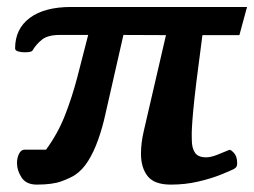

<svg xmlns="http://www.w3.org/2000/svg" viewBox="-20 -505 715 540"><path d="M83.5 14.2Q53.7 14.2 40.8 -5.6Q27.8 -25.4 27.8 -46.4Q27.8 -61.5 33.7 -72.8Q39.6 -84 48.8 -84H109.4Q142.1 -128.4 162.4 -179.7Q182.6 -231 197.5 -288.1Q212.4 -345.2 228 -406.7H147.5Q114.7 -406.7 98.4 -393.8Q82 -380.9 71.3 -362.8Q68.4 -357.9 48.8 -357.9Q39.6 -357.9 31 -360.4Q22.5 -362.8 22.5 -369.1Q22.5 -423.8 63.7 -454.6Q105 -485.4 180.2 -485.4H674.8L653.3 -406.2H549.3Q538.6 -325.7 532.2 -273.7Q525.9 -221.7 523.2 -191.2Q520.5 -160.6 519.8 -145.3Q519 -129.9 519.3 -123Q519.5 -116.2 519.5 -110.8Q519.5 -88.9 528.3 -75.7Q537.1 -62.5 559.6 -62.5Q572.3 -62.5 589.6 -69.1Q606.9 -75.7 625 -83.5Q628.4 -85 637.7 -75.2Q647 -65.4 647 -46.4Q647 -37.1 643.3 -33.9Q639.6 -30.8 638.2 -29.8Q627.4 -24.4 600.8 -13.7Q574.2 -2.9 537.8 5.6Q501.5 14.2 460.4 14.2Q414.1 14.2 395.3 -9.5Q376.5 -33.2 376.5 -72.8Q376.5 -103 384.3 -136.2L446.8 -406.2L327.1 -406.7L275.9 -181.6Q267.6 -144 255.6 -110.8Q243.7 -77.6 228 -52.5Q212.4 -27.3 191.4 -13.2Q178.2 -4.4 152.8 4.9Q127.4 14.2 83.5 14.2Z"/></svg>

Font: Gelasio
Style: Italic
Weight: 400
Italic angle: -8.5°
Designer: Eben Sorkin
Foundry: Eben Sorkin
Version: Version 1.008